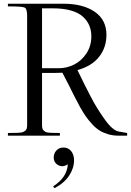

<svg xmlns="http://www.w3.org/2000/svg" viewBox="-20 -720 695 1019"><path d="M609.9 -22 654.8 -14.2V0H608.9Q579.6 0 554 -7.6Q528.3 -15.1 508.5 -27.3Q488.8 -39.6 469.5 -60.5Q450.2 -81.5 435.8 -101.8Q421.4 -122.1 404.5 -152.6Q387.7 -183.1 375.2 -208.3Q362.8 -233.4 344.2 -270.3Q325.7 -307.1 311 -334Q298.8 -333 272.9 -333H203.1V-55.2Q203.1 -44.9 205.3 -37.8Q207.5 -30.8 212.6 -26.4Q217.8 -22 222.7 -19.5Q227.5 -17.1 237.5 -16.1Q247.6 -15.1 254.6 -14.9Q261.7 -14.6 275.4 -14.6Q289.1 -14.6 297.9 -14.2V0H22V-14.2Q31.2 -14.6 46.1 -14.6Q61 -14.6 68.6 -14.9Q76.2 -15.1 86.9 -16.1Q97.7 -17.1 103 -19.5Q108.4 -22 114 -26.4Q119.6 -30.8 121.8 -37.8Q124 -44.9 124 -55.2V-634.8Q124 -672.9 111.6 -679.4Q99.1 -686 32.2 -686Q25.4 -686 22 -686V-700.2H316.9Q420.4 -700.2 482.7 -657.5Q544.9 -614.7 544.9 -535.2Q544.9 -468.3 506.1 -418.7Q467.3 -369.1 391.1 -348.1Q394 -341.8 401.4 -327.1Q418.5 -292 429.2 -270.3Q439.9 -248.5 460.9 -208.3Q481.9 -168 498.8 -141.4Q515.6 -114.7 536.1 -85.9Q556.6 -57.1 575.2 -41Q593.8 -24.9 609.9 -22ZM203.1 -357.9H291Q335 -357.9 374 -377.7Q413.1 -397.5 439 -437Q464.8 -476.6 464.8 -526.9Q464.8 -558.1 454.1 -584Q443.4 -609.9 420.4 -631.1Q397.5 -652.3 356.9 -664.1Q316.4 -675.8 261.2 -675.8H203.1ZM262.2 269 269 278.8Q321.8 251 347.4 211.4Q373 171.9 373 130.9Q373 101.1 357.7 82Q342.3 63 316.9 63Q293.9 63 279.5 78.4Q265.1 93.8 265.1 116.2Q265.1 137.2 279.3 149.7Q293.5 162.1 311 162.1Q323.7 162.1 339.8 151.9Q336.4 221.2 262.2 269Z"/></svg>

Font: Ortica Linear Light
Style: Regular
Weight: 300
Designer: Benedetta Bovani
Foundry: Collletttivo
Version: Version 2.000;Glyphs 3.1.2 (3151)